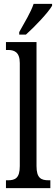

<svg xmlns="http://www.w3.org/2000/svg" viewBox="-20 -979 293 999"><path d="M80 -812V-799H115C163 -842 231 -914 251 -949V-959H155C140 -914 108 -863 80 -812ZM11 0H242V-41H233C194 -41 170 -52 170 -115V-760H11V-719H21C52 -719 83 -710 83 -651V-115C83 -52 59 -41 21 -41H11Z"/></svg>

Font: Noto Serif Ethiopic XCn
Style: Regular
Weight: 400
Width: 2
Designer: Monotype Design Team
Foundry: Monotype Imaging Inc.
Version: Version 2.102